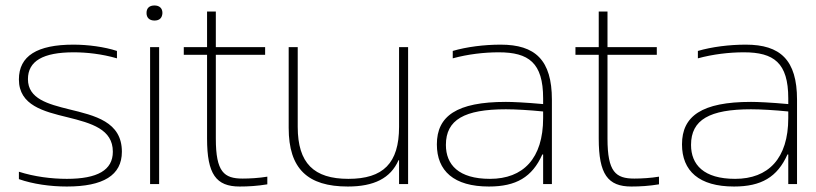

<svg xmlns="http://www.w3.org/2000/svg" viewBox="-20 -672 2979 701"><path d="M226 -244C315 -222 392 -200 392 -118C392 -51 336 -19 224 -19C168 -19 105 -27 49 -45V-18C100 0 164 9 224 9C357 9 425 -32 425 -118C425 -228 326 -250 232 -273C156 -292 82 -311 82 -383C82 -449 137 -481 249 -481C296 -481 352 -475 407 -459V-486C361 -501 301 -509 248 -509C116 -509 49 -468 49 -382C49 -287 140 -265 226 -244Z M528 -500V0H561V-500ZM515 -624C515 -608 525 -597 544 -597C563 -597 572 -607 573 -624V-625C573 -642 562 -652 544 -652C525 -652 515 -642 515 -625Z M866 -20C798 -20 768 -44 768 -166V-472H948V-500H768V-630H736V-500H651V-472H736V-166C736 -36 769 9 855 9C887 9 920 7 956 1V-27C927 -22 891 -20 866 -20Z M1470 0V-500H1437V-209C1437 -76 1379 -19 1252 -19C1126 -19 1067 -76 1067 -209V-500H1034V-205C1034 -56 1103 9 1250 9C1345 9 1406 -21 1435 -87H1437V0Z M1808 -509C1748 -509 1684 -501 1633 -486V-459C1688 -474 1747 -481 1801 -481C1910 -481 1963 -443 1963 -313V-292C1898 -298 1850 -300 1827 -300C1647 -300 1575 -248 1575 -145C1575 -48 1637 9 1765 9C1864 9 1923 -25 1960 -108H1963V0H1995V-308C1995 -453 1934 -509 1808 -509ZM1608 -143C1608 -235 1676 -273 1827 -273C1863 -273 1913 -270 1963 -265V-241C1963 -93 1890 -19 1769 -19C1654 -19 1608 -71 1608 -143Z M2296 -20C2228 -20 2198 -44 2198 -166V-472H2378V-500H2198V-630H2166V-500H2081V-472H2166V-166C2166 -36 2199 9 2285 9C2317 9 2350 7 2386 1V-27C2357 -22 2321 -20 2296 -20Z M2703 -509C2643 -509 2579 -501 2528 -486V-459C2583 -474 2642 -481 2696 -481C2805 -481 2858 -443 2858 -313V-292C2793 -298 2745 -300 2722 -300C2542 -300 2470 -248 2470 -145C2470 -48 2532 9 2660 9C2759 9 2818 -25 2855 -108H2858V0H2890V-308C2890 -453 2829 -509 2703 -509ZM2503 -143C2503 -235 2571 -273 2722 -273C2758 -273 2808 -270 2858 -265V-241C2858 -93 2785 -19 2664 -19C2549 -19 2503 -71 2503 -143Z"/></svg>

Font: LT Wave Alt Thin
Style: Regular
Weight: 100
Designer: Daniel Lyons
Version: Version 2.5 (Glyphs App)